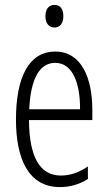

<svg xmlns="http://www.w3.org/2000/svg" viewBox="-20 -752 439 782"><path d="M202 -732C177 -732 165 -713 165 -686C165 -659 178 -640 202 -640C225 -640 238 -658 238 -686C238 -713 227 -732 202 -732ZM205 -542C98 -542 45 -438 45 -265C45 -102 98 10 224 10C267 10 305 -2 338 -23V-74C301 -49 265 -37 228 -37C141 -37 99 -115 98 -263H356V-305C356 -432 313 -542 205 -542ZM205 -496C277 -496 307 -410 306 -307H99C105 -435 143 -496 205 -496Z"/></svg>

Font: Noto Sans Myanmar UI ExtraCondensed Light
Style: Regular
Weight: 300
Width: 2
Designer: Monotype Design Team
Foundry: Monotype Imaging Inc.
Version: Version 2.103